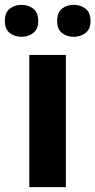

<svg xmlns="http://www.w3.org/2000/svg" viewBox="-47 -773 394 793"><path d="M225 0H74V-546H225ZM-27 -686Q-27 -721 -7 -737Q13 -753 42 -753Q70 -753 90.5 -737Q111 -721 111 -686Q111 -653 90.5 -637Q70 -621 42 -621Q13 -621 -7 -637Q-27 -653 -27 -686ZM189 -686Q189 -721 208.5 -737Q228 -753 258 -753Q286 -753 306.5 -737Q327 -721 327 -686Q327 -653 306.5 -637Q286 -621 258 -621Q228 -621 208.5 -637Q189 -653 189 -686Z"/></svg>

Font: Noto Sans Symbols
Style: Bold
Weight: 700
Version: Version 2.002